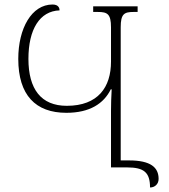

<svg xmlns="http://www.w3.org/2000/svg" viewBox="-20 -742 749 851"><path d="M645 89C666 89 683 74 683 51C683 0 648 -31 552 -31H515V-621C515 -680 530 -689 572 -689H590V-714H393V-689H414C456 -689 472 -680 472 -621V-469C472 -356 415 -273 276 -273C162 -273 106 -347 106 -481C106 -612 156 -693 244 -696C244 -704 241 -722 213 -722C120 -722 61 -616 61 -481C61 -320 138 -242 274 -242C378 -242 440 -283 471 -346H475C473 -312 472 -280 472 -251V0H543C618 0 645 22 645 89Z"/></svg>

Font: Noto Serif Georgian ExtraLight
Style: Regular
Weight: 200
Designer: Monotype Design Team, Akaki Razmadze
Foundry: Google LLC
Version: Version 2.003